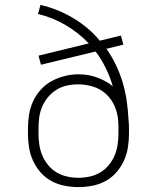

<svg xmlns="http://www.w3.org/2000/svg" viewBox="-20 -755 640 783"><path d="M300 8Q272 8 243.5 2.5Q215 -3 190 -16.5Q165 -30 146 -51.5Q127 -73 115 -99Q103 -125 98.5 -153.5Q94 -182 94 -210V-231Q94 -259 98.5 -287.5Q103 -316 115 -342Q127 -368 146.5 -389.5Q166 -411 191 -424.5Q216 -438 244 -445Q272 -452 300 -452Q319 -452 338 -449Q357 -446 374.5 -439.5Q392 -433 409 -424Q426 -415 440 -403Q429 -441 411.5 -477Q394 -513 370 -545L147 -491L137 -528L342 -578Q300 -622 247 -653Q194 -684 135 -698L145 -735Q180 -727 213.5 -713.5Q247 -700 278 -681.5Q309 -663 336.5 -640Q364 -617 387 -589L473 -610L483 -573L414 -556Q436 -525 452.5 -490.5Q469 -456 480 -419.5Q491 -383 496.5 -345Q502 -307 504 -269Q505 -260 505.5 -250.5Q506 -241 506 -231V-210Q506 -182 501.5 -153.5Q497 -125 485 -99Q473 -73 454 -51.5Q435 -30 410 -16.5Q385 -3 356.5 2.5Q328 8 300 8ZM300 -30Q323 -30 346 -35Q369 -40 388.5 -51.5Q408 -63 423 -81Q438 -99 447 -120Q456 -141 459.5 -164Q463 -187 463 -210V-221Q463 -231 463 -241.5Q463 -252 462 -262Q460 -293 447.5 -322Q435 -351 412 -372Q389 -393 359 -402Q329 -411 298 -411Q275 -411 252.5 -406Q230 -401 210.5 -389Q191 -377 176 -359Q161 -341 152 -320Q143 -299 140 -276.5Q137 -254 137 -231V-210Q137 -187 140.5 -164Q144 -141 153 -120Q162 -99 177 -81Q192 -63 211.5 -51.5Q231 -40 254 -35Q277 -30 300 -30Z"/></svg>

Font: Iosevka Slab XLtEx
Style: Regular
Weight: 200
Width: 7
Monospace: yes
Designer: Belleve Invis
Foundry: Belleve Invis
Version: Version 11.1.0; ttfautohint (v1.8.3)